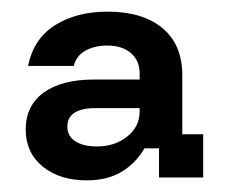

<svg xmlns="http://www.w3.org/2000/svg" viewBox="-20 -630 389 330"><path d="M129.2 -320Q82.5 -320 53.3 -343.8Q24.2 -367.5 24.2 -407.5Q24.2 -448.3 55 -470.8Q85.8 -493.3 141.7 -493.3H220V-504.2Q220 -525.8 205 -538.8Q190 -551.7 164.2 -551.7Q143.3 -551.7 127.5 -543.3Q111.7 -535 106.7 -516.7H28.3Q37.5 -563.3 74.6 -586.7Q111.7 -610 165 -610Q225 -610 259.2 -581.7Q293.3 -553.3 293.3 -500.8V-399.2H329.2V-325H253.3V-375H228.3Q213.3 -349.2 188.8 -334.6Q164.2 -320 129.2 -320ZM146.7 -378.3Q177.5 -378.3 198.8 -395.4Q220 -412.5 220 -438.3V-444.2H145Q95.8 -444.2 95.8 -412.5Q95.8 -395.8 109.6 -387.1Q123.3 -378.3 146.7 -378.3Z"/></svg>

Font: Funnel Display Light Medium
Style: Regular
Weight: 500
Version: Version 1.000